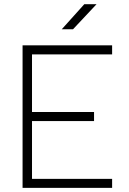

<svg xmlns="http://www.w3.org/2000/svg" viewBox="-20 -914 626 934"><path d="M89.8 0H525.4V-43.9H135.7V-325.2H437.5V-369.1H135.7V-649.4H525.4V-693.4H89.8ZM280.3 -771.5H335L449.7 -893.6H390.1Z"/></svg>

Font: Cascadia Code PL ExtraLight
Style: Regular
Weight: 200
Monospace: yes
Designer: Aaron Bell
Foundry: Saja Typeworks
Version: Version 2404.023